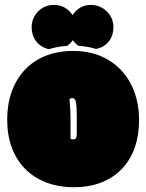

<svg xmlns="http://www.w3.org/2000/svg" viewBox="-20 -761 606 796"><path d="M272.5 -186.5Q275.9 -183.1 283.2 -183.1Q286.6 -183.1 289.8 -184.3Q293 -185.5 294.9 -188.5Q298.3 -193.4 298.3 -207V-276.9Q298.3 -322.8 294.4 -339.4Q291 -354.5 279.8 -354.5Q272.9 -354.5 268.1 -349.6Q272.5 -301.3 272.5 -272ZM287.1 15.1Q222.7 15.1 171.4 -4.6Q120.1 -24.4 84.2 -60.8Q48.3 -97.2 29.1 -148.9Q9.8 -200.7 9.8 -265.1Q9.8 -328.1 28.3 -380.4Q46.9 -432.6 82 -470.5Q117.2 -508.3 168 -529.1Q218.8 -549.8 283.2 -549.8Q347.2 -549.8 397.7 -528.3Q448.2 -506.8 483.6 -468.5Q519 -430.2 537.8 -377.7Q556.6 -325.2 556.6 -263.2Q556.6 -200.2 538.6 -148.9Q520.5 -97.7 485.8 -61.3Q451.2 -24.9 401.1 -4.9Q351.1 15.1 287.1 15.1ZM203.1 -740.7Q252 -740.7 280.8 -698.7Q309.6 -740.7 357.4 -740.7Q376 -740.7 392.8 -733.6Q409.7 -726.6 422.4 -714.1Q435.1 -701.7 442.6 -685.3Q450.2 -668.9 450.2 -649.9Q450.2 -613.3 430.9 -588.9Q411.6 -564.5 377.9 -558.1Q344.7 -568.8 305.7 -570.8Q291.5 -580.6 281.7 -594.7Q272.5 -580.1 257.8 -570.8Q215.3 -567.9 183.6 -557.1Q151.4 -563.5 131.3 -588.1Q111.3 -612.8 111.3 -649.4Q111.3 -668.5 118.7 -685.1Q126 -701.7 138.4 -714.1Q150.9 -726.6 167.5 -733.6Q184.1 -740.7 203.1 -740.7Z"/></svg>

Font: Modak sl
Style: Regular
Weight: 400
Designer: Sarang Kulkarni, Maithili Shingre, Noopur Datye
Foundry: Ek Type
Version: Version 1.036;PS Version 1.000;hotconv 1.0.79;makeotf.lib2.5